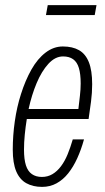

<svg xmlns="http://www.w3.org/2000/svg" viewBox="-20 -720 411 752"><path d="M145 12Q109 12 83 -2.5Q57 -17 43.5 -49Q30 -81 30 -134Q30 -189 38 -245Q46 -301 62 -351Q79 -405 103 -447.5Q127 -490 158.5 -514Q190 -538 226 -538Q264 -538 289.5 -523.5Q315 -509 328 -476.5Q341 -444 341 -390Q341 -357 336.5 -322Q332 -287 327 -254H85Q80 -223 77 -192.5Q74 -162 74 -134Q74 -96 81.5 -72.5Q89 -49 105 -38Q121 -27 144 -27Q167 -27 185.5 -38Q204 -49 219 -69Q234 -89 245 -116Q256 -143 265 -174H309Q298 -134 282.5 -100Q267 -66 247 -41Q227 -16 201.5 -2Q176 12 145 12ZM92 -293H287Q290 -319 293 -344.5Q296 -370 296 -393Q296 -430 289 -453.5Q282 -477 266.5 -488Q251 -499 227 -499Q196 -499 169.5 -470Q143 -441 123.5 -394.5Q104 -348 92 -293ZM160 -661 167 -700H358L351 -661Z"/></svg>

Font: Archivo ExtraCondensed Thin
Style: Italic
Weight: 250
Width: 2
Italic angle: -10°
Designer: Hector Gatti
Foundry: Omnibus-Type
Version: Version 2.001